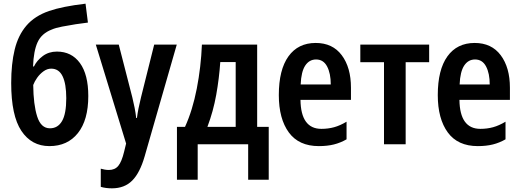

<svg xmlns="http://www.w3.org/2000/svg" viewBox="-20 -786 2834 1046"><path d="M41 -334Q41 -438 60 -516Q79 -594 124 -646.5Q169 -699 247 -726Q319 -751 446 -766L459 -663Q431 -660 392.5 -654Q354 -648 318 -641Q282 -634 262 -625Q207 -604 185 -556.5Q163 -509 160 -424H165Q181 -457 213.5 -481Q246 -505 290 -505Q370 -505 415.5 -442.5Q461 -380 461 -263Q461 -132 404.5 -61Q348 10 249 10Q152 10 96.5 -73Q41 -156 41 -334ZM252 -87Q295 -87 318 -126.5Q341 -166 341 -251Q341 -329 321 -370.5Q301 -412 259 -412Q237 -412 217 -397.5Q197 -383 182.5 -362.5Q168 -342 161 -323Q162 -216 182.5 -151.5Q203 -87 252 -87Z M502 -543H627L701 -255Q708 -227 713.5 -198.5Q719 -170 722 -143H726Q729 -167 734.5 -195Q740 -223 748 -255L820 -543H943L768 66Q742 156 700 198Q658 240 590 240Q573 240 558 238Q543 236 529 232V133Q539 136 550.5 138Q562 140 573 140Q606 140 624.5 117.5Q643 95 656 41L667 -4Z M1381 -543V-95H1444V193H1332V0H1057V193H944V-95H988Q1029 -185 1052 -303Q1075 -421 1080 -543ZM1264 -448H1180Q1174 -359 1158 -269.5Q1142 -180 1110 -95H1264Z M1700 -552Q1792 -552 1842 -485Q1892 -418 1892 -308V-242H1617Q1619 -84 1731 -84Q1768 -84 1800.5 -93Q1833 -102 1868 -123V-27Q1835 -8 1799 1Q1763 10 1717 10Q1608 10 1553.5 -64.5Q1499 -139 1499 -268Q1499 -406 1551.5 -479Q1604 -552 1700 -552ZM1702 -462Q1665 -462 1643 -429Q1621 -396 1618 -326H1782Q1782 -386 1762 -424Q1742 -462 1702 -462Z M2318 -447H2190V0H2072V-447H1943V-543H2318Z M2566 -552Q2658 -552 2708 -485Q2758 -418 2758 -308V-242H2483Q2485 -84 2597 -84Q2634 -84 2666.5 -93Q2699 -102 2734 -123V-27Q2701 -8 2665 1Q2629 10 2583 10Q2474 10 2419.5 -64.5Q2365 -139 2365 -268Q2365 -406 2417.5 -479Q2470 -552 2566 -552ZM2568 -462Q2531 -462 2509 -429Q2487 -396 2484 -326H2648Q2648 -386 2628 -424Q2608 -462 2568 -462Z"/></svg>

Font: Noto Sans Disp Cond SemBd
Style: Regular
Weight: 600
Width: 3
Designer: Monotype Design Team
Foundry: Monotype Imaging Inc.
Version: Version 2.000;GOOG;noto-source:20170915:90ef993387c0; ttfaut